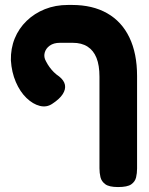

<svg xmlns="http://www.w3.org/2000/svg" viewBox="-20 -607 604 776"><path d="M457 149Q421 149 405.5 137.5Q390 126 386 109Q382 92 382 73V-297Q382 -343 370 -373Q358 -403 334 -418.5Q310 -434 274 -434H222Q197 -434 181 -422.5Q165 -411 160.5 -393.5Q156 -376 166 -359Q172 -347 180 -336Q188 -325 197.5 -315.5Q207 -306 219 -298Q239 -282 242.5 -264Q246 -246 233.5 -226.5Q221 -207 192 -188Q169 -172 141 -179Q113 -186 87 -211Q61 -236 44 -275.5Q27 -315 24 -363Q23 -411 39.5 -451.5Q56 -492 87.5 -522.5Q119 -553 161.5 -570Q204 -587 255 -587H271Q354 -587 413 -553.5Q472 -520 503 -455.5Q534 -391 534 -300V74Q534 93 530 110Q526 127 510.5 138Q495 149 457 149Z"/></svg>

Font: Fredoka Light SemiBold
Style: Regular
Weight: 600
Version: Version 2.001